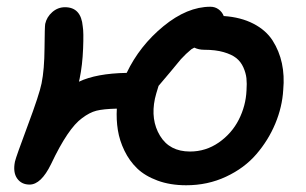

<svg xmlns="http://www.w3.org/2000/svg" viewBox="-20 -531 900 564"><path d="M526.9 13.2Q480 13.2 442.9 -0.5Q405.8 -14.2 382.8 -36.4Q359.9 -58.6 345.5 -88.4Q331.1 -118.2 326.2 -148.9Q321.3 -179.7 323.2 -211.9Q283.2 -210.9 263.2 -205.8Q243.2 -200.7 221.2 -184.1Q179.7 -154.3 129.9 -48.8Q100.6 11.2 66.9 11.2Q43 11.2 30.3 -6.8Q17.6 -24.9 23.9 -56.2Q26.9 -69.8 61.3 -161.9Q95.7 -253.9 102.1 -286.1Q110.4 -326.7 110.8 -389.9Q111.3 -453.1 112.8 -460.9Q117.2 -481 133.5 -495.4Q149.9 -509.8 170.9 -509.8Q218.3 -509.8 223.1 -453.1Q226.1 -436.5 224.1 -388.2Q222.2 -339.8 213.9 -299.8Q213.4 -298.3 212.9 -295.4Q212.4 -292.5 211.9 -291Q263.2 -315.4 352.1 -316.9Q390.1 -396.5 460 -453.9Q529.8 -511.2 598.1 -511.2Q611.8 -511.2 622.3 -503.4Q632.8 -495.6 637.2 -483.9Q687.5 -480.5 724.4 -461.4Q761.2 -442.4 780.8 -411.9Q800.3 -381.3 808.1 -345Q815.9 -308.6 812 -267.1Q809.1 -216.8 788.6 -167.7Q768.1 -118.7 732.9 -77.9Q697.8 -37.1 644 -12Q590.3 13.2 526.9 13.2ZM435.1 -241.2Q421.9 -178.7 450 -132.3Q478 -85.9 538.1 -85.9Q584.5 -85.9 622.6 -112.3Q660.6 -138.7 681.4 -179.4Q702.1 -220.2 704.1 -265.1Q705.6 -285.6 703.9 -301.3Q702.1 -316.9 694.8 -333.3Q687.5 -349.6 674.1 -360.4Q660.6 -371.1 637 -377.9Q613.3 -384.8 580.1 -384.8Q563.5 -384.8 550.8 -391.1Q549.3 -390.1 546.4 -388.7Q543.5 -387.2 542 -386.2Q526.4 -373.5 511.2 -356.9Q503.4 -347.7 480.5 -319.8Q457.5 -292 445.8 -278.8Q437.5 -252.4 435.1 -241.2Z"/></svg>

Font: Shantell Sans Normal
Style: Italic
Weight: 500
Italic angle: -11.31°
Designer: Stephen Nixon, Anya Danilova, Shantell Martin
Foundry: Arrow Type
Version: Version 1.006;[559af2be0]